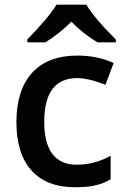

<svg xmlns="http://www.w3.org/2000/svg" viewBox="-20 -786 535 816"><path d="M49.8 0ZM299.8 9.8Q177.2 9.8 113.5 -61.8Q49.8 -133.3 49.8 -267.1Q49.8 -403.3 116.5 -476.6Q183.1 -549.8 309.1 -549.8Q394.5 -549.8 462.9 -518.1L428.2 -425.8Q355.5 -454.1 308.1 -454.1Q168 -454.1 168 -268.1Q168 -177.2 202.9 -131.6Q237.8 -85.9 305.2 -85.9Q381.8 -85.9 450.2 -124V-23.9Q419.4 -5.9 384.5 2Q349.6 9.8 299.8 9.8ZM394.5 -606Q334.5 -641.6 283.2 -693.8Q232.9 -643.6 173.3 -606H96.2V-618.2Q189.5 -714.8 220.2 -766.1H347.2Q377.9 -712.4 472.2 -618.2V-606Z"/></svg>

Font: Open Sans Semibold
Style: Regular
Weight: 600
Foundry: Ascender Corporation
Version: Version 1.10; ttfautohint (v1.5.65-e2d9)